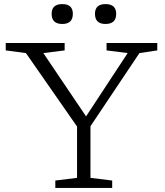

<svg xmlns="http://www.w3.org/2000/svg" viewBox="-20 -917 804 937"><path d="M106.5 -658 8 -671V-707H295.5V-671L191.5 -658L400 -349L603 -658L500 -671V-707H747.5V-671L660.5 -658L421.5 -301V-49L527.5 -36V0H250V-36L356 -49V-299.5ZM284 -800Q232 -800 232 -849.5Q232 -897 284 -897Q335.5 -897 335.5 -849.5Q335.5 -800 284 -800ZM495 -800Q443.5 -800 443.5 -849.5Q443.5 -897 495 -897Q547 -897 547 -849.5Q547 -800 495 -800Z"/></svg>

Font: Newsreader 6pt Light
Style: Regular
Weight: 300
Designer: Hugues Gentile
Foundry: Production Type
Version: Version 1.003; ttfautohint (v1.8.3)